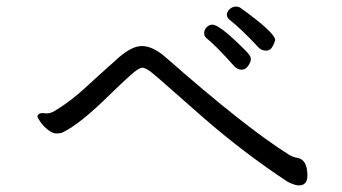

<svg xmlns="http://www.w3.org/2000/svg" viewBox="-20 -672 1040 584"><path d="M329 -486Q377 -532 411.5 -532Q446 -532 487 -495Q726 -285 858 -202Q873 -193 884 -192Q915 -187 915 -138Q915 -108 889 -108Q877 -108 855 -119Q723 -206 601 -312Q547 -359 506.5 -395Q466 -431 445 -448.5Q424 -466 413 -466Q402 -466 376 -442.5Q350 -419 316 -386Q223 -294 170 -269Q163 -266 151.5 -266Q140 -266 126 -277Q112 -288 103 -301Q94 -314 94 -317.5Q94 -321 95 -322Q101 -330 116 -327.5Q131 -325 147 -335Q195 -364 241 -406.5Q287 -449 329 -486ZM626 -597Q648 -597 722 -523Q736 -509 739.5 -503.5Q743 -498 743 -491Q743 -484 735 -472Q727 -460 715 -460Q703 -460 693 -470Q636 -534 608 -556Q601 -562 601 -571.5Q601 -581 608.5 -589Q616 -597 626 -597ZM767 -527Q714 -584 677 -613Q670 -619 670 -627.5Q670 -636 678.5 -644Q687 -652 697 -652Q707 -652 713 -647Q817 -572 817 -550Q817 -547 810 -532.5Q803 -518 789.5 -518Q776 -518 767 -527Z"/></svg>

Font: LXGW WenKai Mono Lite
Style: Regular
Weight: 400
Monospace: yes
Designer: LXGW / Fontworks Inc.
Foundry: LXGW / Fontworks Inc.
Version: Version 1.520; June 14, 2025